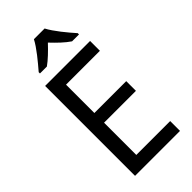

<svg xmlns="http://www.w3.org/2000/svg" viewBox="-289 -1011 1078 1078"><g transform="rotate(-45 250.0 -472.0)"><path d="M314 -944H229C206 -899 154 -837 117 -794V-784H172C203 -806 237 -839 271 -875C305 -839 339 -806 372 -784H427V-794C391 -834 337 -899 314 -944ZM445 0V-78H176V-334H429V-411H176V-636H445V-714H88V0Z"/></g></svg>

Font: Noto Sans Armenian SemiCondensed
Style: Regular
Weight: 400
Width: 4
Designer: Monotype Design Team
Foundry: Monotype Imaging Inc.
Version: Version 2.008